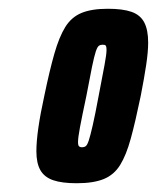

<svg xmlns="http://www.w3.org/2000/svg" viewBox="-20 -716 358 438"><path d="M155 -298Q121 -298 101 -305Q81 -312 72 -328Q63 -344 63 -371Q63 -393 67.5 -424.5Q72 -456 81 -497Q93 -555 104 -593.5Q115 -632 129 -654.5Q143 -677 166 -686.5Q189 -696 226 -696Q260 -696 280 -689Q300 -682 309 -665Q318 -648 318 -619Q318 -598 313.5 -568Q309 -538 301 -497Q289 -439 278.5 -400.5Q268 -362 254 -339.5Q240 -317 216.5 -307.5Q193 -298 155 -298ZM167 -380Q172 -380 175.5 -382.5Q179 -385 182.5 -395.5Q186 -406 191.5 -430Q197 -454 205 -497Q214 -544 218.5 -568Q223 -592 223 -602Q223 -608 222 -610.5Q221 -613 219 -613.5Q217 -614 214 -614Q209 -614 205.5 -611.5Q202 -609 198.5 -598.5Q195 -588 190 -564Q185 -540 177 -497Q167 -450 162.5 -426Q158 -402 158 -392Q158 -384 160.5 -382Q163 -380 167 -380Z"/></svg>

Font: Saira UltraCondensed Black
Style: Italic
Weight: 900
Width: 1
Italic angle: -12°
Designer: Hector Gatti with collaboration of the Omnibus-Type team
Foundry: Omnibus-Type
Version: Version 1.101